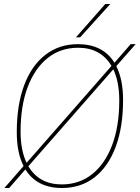

<svg xmlns="http://www.w3.org/2000/svg" viewBox="-20 -931 699 961"><path d="M290 10Q165 10 107 -83L26 10H2L98 -100Q64 -166 64 -269Q64 -406 101 -504.5Q138 -603 207 -656.5Q276 -710 370 -710Q495 -710 553 -617L634 -710H659L562 -600Q596 -533 596 -431Q596 -295 559 -196Q522 -97 453.5 -43.5Q385 10 290 10ZM83 -272Q83 -179 113 -116L538 -601Q484 -692 371 -692Q283 -692 218.5 -640.5Q154 -589 118.5 -495Q83 -401 83 -272ZM289 -8Q377 -8 441.5 -59.5Q506 -111 541.5 -205.5Q577 -300 577 -428Q577 -521 547 -584L122 -99Q176 -8 289 -8ZM360 -744 507 -911H532L381 -744Z"/></svg>

Font: Georama Thin
Style: Italic
Weight: 100
Italic angle: -9°
Designer: Jean-Baptiste Levee
Foundry: Production Type
Version: Version 1.000